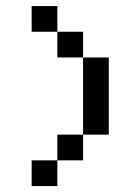

<svg xmlns="http://www.w3.org/2000/svg" viewBox="-20 -628 474 648"><path d="M260.4 -434H173.6V-520.8H260.4ZM173.6 -86.8V0H86.8V-86.8ZM173.6 -86.8V-173.6H260.4V-86.8ZM173.6 -520.8H86.8V-607.6H173.6ZM260.4 -434H347.2V-173.6H260.4Z"/></svg>

Font: 8-bit Operator+ 8
Style: Regular
Weight: 400
Designer: GrandChaos9000
Version: Version 1.3.0 - August 1, 2014